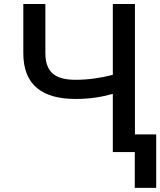

<svg xmlns="http://www.w3.org/2000/svg" viewBox="-20 -747 787 943"><path d="M94.5 -727.3V-487.2C94.1 -324.9 192.5 -261 351.6 -261C423.7 -261 478.3 -270.6 534.1 -285.9V0H642V175.8H747.2V-87H642.8V-727.3H534.1V-379.6C476.9 -364.3 413.7 -355.1 351.6 -355.1C256.7 -355.1 202.8 -387.1 202.8 -487.2V-727.3Z"/></svg>

Font: Margiela Sans Medium
Style: Regular
Weight: 500
Designer: Stefan Endress, Andreas Faust
Version: Version 1.100;FEAKit 1.0